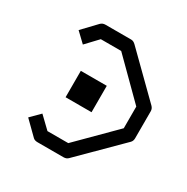

<svg xmlns="http://www.w3.org/2000/svg" viewBox="-131 -711 755 775"><g transform="rotate(30 246.0 -323.0)"><path d="M61 -117 103 -159 156 -108H253L417 -272V-373L252 -537H157L105 -482L61 -524L122 -588Q131 -597 144 -597H264Q275 -597 285 -587L468 -407Q477 -398 477 -386V-260Q477 -247 469 -239L286 -57Q278 -49 265 -49H144Q130 -49 123 -56ZM151 -386H272V-263H151Z"/></g></svg>

Font: IBM 3270 Semi-Condensed
Style: Condensed
Weight: 400
Monospace: yes
Version: Version 2.3.1